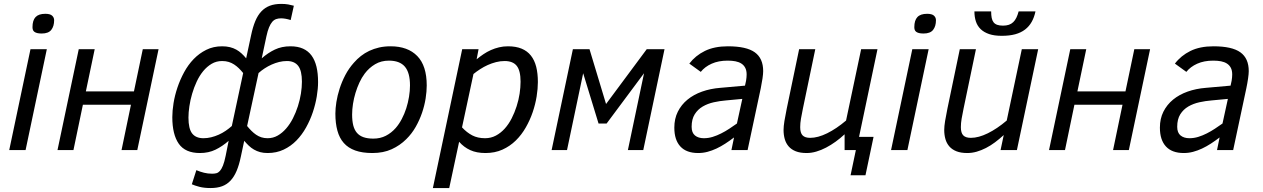

<svg xmlns="http://www.w3.org/2000/svg" viewBox="-20 -762 6413 975"><path d="M26.9 0 134.8 -512.2H217.8L109.9 0ZM145 -624Q145 -658.7 160.6 -675.3Q176.3 -691.9 210 -691.9Q234.4 -691.9 244.6 -682.6Q254.9 -673.3 254.9 -659.2Q254.9 -628.9 240.5 -610.4Q226.1 -591.8 191.9 -591.8Q177.7 -591.8 168.5 -594.2Q159.2 -596.7 154.1 -600.8Q148.9 -605 147 -610.8Q145 -616.7 145 -624Z M677.2 0H597.2L645 -230H400.9L353 0H272L379.9 -512.2H460.9L416 -297.9H660.2L705.1 -512.2H785.2Z M1456.1 -660.2Q1428.7 -668.9 1407.2 -668.9Q1393.1 -668.9 1382.1 -665Q1371.1 -661.1 1362.3 -650.9Q1353.5 -640.6 1346.2 -623Q1338.9 -605.5 1333 -578.1L1309.1 -465.8Q1340.8 -493.7 1375.7 -510.3Q1410.6 -526.9 1455.1 -526.9Q1492.2 -526.9 1518.8 -514.9Q1545.4 -502.9 1562.3 -479.7Q1579.1 -456.5 1587.2 -422.9Q1595.2 -389.2 1595.2 -345.2Q1595.2 -312 1588.6 -272.2Q1582 -232.4 1568.6 -192.4Q1555.2 -152.3 1534.4 -115Q1513.7 -77.6 1485.4 -48.6Q1457 -19.5 1420.4 -2.2Q1383.8 15.1 1338.9 15.1Q1317.9 15.1 1301 10.5Q1284.2 5.9 1269.8 -2.4Q1255.4 -10.7 1243.4 -22.2Q1231.4 -33.7 1220.2 -46.9L1203.1 33.2Q1194.3 75.7 1181.6 105.7Q1168.9 135.7 1150.6 155.3Q1132.3 174.8 1107.7 183.8Q1083 192.9 1049.8 192.9Q1016.6 192.9 993.2 186.8Q969.7 180.7 954.1 173.8L977.1 102.1Q996.6 110.4 1016.1 115.2Q1035.6 120.1 1057.1 120.1Q1068.8 120.1 1078.6 117.7Q1088.4 115.2 1096.7 106Q1105 96.7 1112.3 78.6Q1119.6 60.5 1126 28.8L1141.1 -46.9Q1109.4 -19 1074.5 -2Q1039.6 15.1 995.1 15.1Q920.9 15.1 887.9 -32Q855 -79.1 855 -167Q855 -199.2 861.3 -238.5Q867.7 -277.8 881.1 -317.6Q894.5 -357.4 915 -395.3Q935.5 -433.1 963.6 -462.2Q991.7 -491.2 1027.6 -509Q1063.5 -526.9 1107.9 -526.9Q1129.9 -526.9 1147.7 -522.5Q1165.5 -518.1 1179.9 -510Q1194.3 -502 1206.5 -490.7Q1218.8 -479.5 1230 -465.8L1254.9 -582Q1263.7 -624.5 1276.4 -654.8Q1289.1 -685.1 1307.4 -704.3Q1325.7 -723.6 1350.3 -732.9Q1375 -742.2 1408.2 -742.2Q1428.7 -742.2 1443.4 -739.5Q1458 -736.8 1472.2 -732.9ZM1214.8 -391.1Q1204.1 -404.3 1192.9 -415.3Q1181.6 -426.3 1168.9 -434.6Q1156.2 -442.9 1141.4 -447.5Q1126.5 -452.1 1107.9 -452.1Q1078.6 -452.1 1054.7 -438Q1030.8 -423.8 1011.7 -400.6Q992.7 -377.4 978.8 -347.4Q964.8 -317.4 955.6 -285.6Q946.3 -253.9 941.7 -222.4Q937 -190.9 937 -165Q937 -108.4 955.8 -84.2Q974.6 -60.1 1013.2 -60.1Q1032.7 -60.1 1052.5 -64.9Q1072.3 -69.8 1090.8 -78.1Q1109.4 -86.4 1126.2 -97.9Q1143.1 -109.4 1157.2 -122.1ZM1234.9 -122.1Q1245.6 -108.9 1256.8 -97.7Q1268.1 -86.4 1280.5 -77.9Q1293 -69.3 1307.4 -64.7Q1321.8 -60.1 1338.9 -60.1Q1366.7 -60.1 1390.1 -73.5Q1413.6 -86.9 1433.1 -109.4Q1452.6 -131.8 1467.5 -161.1Q1482.4 -190.4 1492.7 -222.4Q1502.9 -254.4 1508.1 -286.6Q1513.2 -318.8 1513.2 -347.2Q1513.2 -403.3 1494.1 -427.7Q1475.1 -452.1 1437 -452.1Q1417 -452.1 1397.5 -447.3Q1377.9 -442.4 1359.4 -434.1Q1340.8 -425.8 1324 -414.8Q1307.1 -403.8 1293 -391.1Z M1683.1 -185.1Q1683.1 -211.4 1688.2 -244.1Q1693.4 -276.9 1704.6 -311.8Q1715.8 -346.7 1733.6 -380.9Q1751.5 -415 1777.3 -443.8Q1793.5 -462.4 1812.7 -477.5Q1832 -492.7 1855.2 -503.7Q1878.4 -514.6 1905.3 -520.8Q1932.1 -526.9 1963.4 -526.9Q2050.8 -526.9 2098.9 -477.5Q2147 -428.2 2147 -328.1Q2147 -297.9 2141.4 -262Q2135.7 -226.1 2123.3 -189.5Q2110.8 -152.8 2091.1 -117.9Q2071.3 -83 2043 -55.2Q2011.2 -23.4 1969 -4.2Q1926.8 15.1 1871.1 15.1Q1819.8 15.1 1783.9 2.2Q1748 -10.7 1725.8 -35.9Q1703.6 -61 1693.4 -98.4Q1683.1 -135.7 1683.1 -185.1ZM1768.1 -180.2Q1768.1 -148.4 1773.9 -125.2Q1779.8 -102.1 1792.7 -87.2Q1805.7 -72.3 1826.2 -65.2Q1846.7 -58.1 1876 -58.1Q1911.1 -58.1 1939.2 -72.5Q1967.3 -86.9 1989.3 -111.8Q2006.3 -131.3 2020 -157.2Q2033.7 -183.1 2043 -211.9Q2052.2 -240.7 2057.1 -270.8Q2062 -300.8 2062 -328.1Q2062 -393.1 2035.9 -423.6Q2009.8 -454.1 1955.1 -454.1Q1915.5 -454.1 1884.8 -435.8Q1854 -417.5 1832 -388.2Q1816.9 -368.2 1805.2 -342.8Q1793.5 -317.4 1785.2 -290Q1776.9 -262.7 1772.5 -234.4Q1768.1 -206.1 1768.1 -180.2Z M2261.2 192.9H2178.2L2327.1 -512.2H2410.2L2400.4 -460.9Q2417 -474.6 2435.1 -486.8Q2453.1 -499 2472.9 -507.8Q2492.7 -516.6 2514.2 -521.7Q2535.6 -526.9 2559.6 -526.9Q2600.1 -526.9 2628.9 -514.9Q2657.7 -502.9 2676 -479.7Q2694.3 -456.5 2702.9 -422.9Q2711.4 -389.2 2711.4 -345.2Q2711.4 -312 2705.1 -272.2Q2698.7 -232.4 2685.1 -192.4Q2671.4 -152.3 2650.1 -115Q2628.9 -77.6 2599.4 -48.6Q2569.8 -19.5 2531.5 -2.2Q2493.2 15.1 2445.3 15.1Q2399.9 15.1 2367.7 0.2Q2335.4 -14.6 2311.5 -42ZM2326.2 -115.2Q2350.6 -88.9 2378.2 -74.5Q2405.8 -60.1 2443.4 -60.1Q2473.1 -60.1 2498.3 -73.5Q2523.4 -86.9 2543.5 -109.4Q2563.5 -131.8 2578.4 -161.1Q2593.3 -190.4 2603.5 -222.4Q2613.8 -254.4 2618.7 -286.6Q2623.5 -318.8 2623.5 -347.2Q2623.5 -403.3 2604 -427.7Q2584.5 -452.1 2542.5 -452.1Q2520.5 -452.1 2498.8 -446.5Q2477.1 -440.9 2457 -431.9Q2437 -422.9 2418.5 -410.9Q2399.9 -398.9 2384.3 -386.2Z M3246.6 0H3168.5L3250.5 -390.1L3060.5 -134.8H3019.5L2941.4 -390.1L2859.4 0H2781.2L2889.2 -512.2H2973.6L3057.6 -233.9L3264.2 -512.2H3354.5Z M3694.3 0 3707.5 -64Q3685.1 -46.9 3662.8 -32.5Q3640.6 -18.1 3618.2 -7.6Q3595.7 2.9 3572.8 9Q3549.8 15.1 3525.4 15.1Q3465.8 15.1 3435.1 -18.1Q3404.3 -51.3 3404.3 -113.8Q3404.3 -159.2 3422.1 -194.8Q3439.9 -230.5 3471.2 -256.1Q3502.4 -281.7 3545.2 -296.9Q3587.9 -312 3637.2 -315.9L3763.2 -327.1L3768.6 -352.1Q3771.5 -369.6 3771.5 -383.8Q3771.5 -403.8 3764.6 -417.2Q3757.8 -430.7 3745.1 -439Q3732.4 -447.3 3714.8 -450.7Q3697.3 -454.1 3675.3 -454.1Q3628.4 -454.1 3593.8 -438.5Q3559.1 -422.9 3538.6 -397L3480.5 -439Q3511.2 -479.5 3559.3 -503.2Q3607.4 -526.9 3676.3 -526.9Q3770.5 -526.9 3813 -496.3Q3855.5 -465.8 3855.5 -400.9Q3855.5 -387.2 3852.1 -363.5Q3848.6 -339.8 3843.3 -314L3776.4 0ZM3749.5 -259.8 3666.5 -252Q3635.7 -249.5 3604.7 -242.7Q3573.7 -235.8 3548.6 -221.2Q3523.4 -206.5 3507.8 -181.6Q3492.2 -156.7 3492.2 -118.2Q3492.2 -87.9 3509.3 -74Q3526.4 -60.1 3554.2 -60.1Q3577.1 -60.1 3599.1 -66.9Q3621.1 -73.7 3642.3 -84.5Q3663.6 -95.2 3683.6 -108.4Q3703.6 -121.6 3722.2 -134.8Z M4269 0V-80.1Q4247.6 -60.1 4223.6 -42.7Q4199.7 -25.4 4175 -12.5Q4150.4 0.5 4125.2 7.8Q4100.1 15.1 4076.2 15.1Q4043.5 15.1 4021.2 6.3Q3999 -2.4 3985.1 -18.3Q3971.2 -34.2 3965.1 -55.7Q3959 -77.1 3959 -102.1Q3959 -120.1 3963.4 -147.5Q3967.8 -174.8 3975.1 -210L4038.1 -512.2H4120.1L4057.1 -210Q4051.3 -182.1 4047.4 -159.4Q4043.5 -136.7 4043.5 -116.2Q4043.5 -86.9 4055.7 -74.5Q4067.9 -62 4094.2 -62Q4133.3 -62 4180.4 -85.2Q4227.5 -108.4 4276.4 -149.9L4353 -512.2H4436L4342.3 -66.9H4416L4375 127.9H4299.3L4326.2 0Z M4504.9 0 4612.8 -512.2H4695.8L4587.9 0ZM4623 -624Q4623 -658.7 4638.7 -675.3Q4654.3 -691.9 4688 -691.9Q4712.4 -691.9 4722.7 -682.6Q4732.9 -673.3 4732.9 -659.2Q4732.9 -628.9 4718.5 -610.4Q4704.1 -591.8 4669.9 -591.8Q4655.8 -591.8 4646.5 -594.2Q4637.2 -596.7 4632.1 -600.8Q4627 -605 4625 -610.8Q4623 -616.7 4623 -624Z M4936 -512.2 4873 -210Q4867.2 -182.1 4863.3 -159.4Q4859.4 -136.7 4859.4 -116.2Q4859.4 -86.9 4871.6 -74.5Q4883.8 -62 4910.2 -62Q4949.2 -62 4996.3 -85.2Q5043.5 -108.4 5092.3 -149.9L5168.9 -512.2H5252L5144 0H5061L5077.1 -76.2Q5055.2 -56.2 5032.7 -39.3Q5010.3 -22.5 4986.8 -10.5Q4963.4 1.5 4939.7 8.3Q4916 15.1 4892.1 15.1Q4859.4 15.1 4837.2 6.3Q4814.9 -2.4 4801 -18.3Q4787.1 -34.2 4781 -55.7Q4774.9 -77.1 4774.9 -102.1Q4774.9 -120.1 4779.3 -147.5Q4783.7 -174.8 4791 -210L4854 -512.2ZM5238.3 -704.1Q5231.9 -673.8 5219 -650.9Q5206.1 -627.9 5185.5 -612.1Q5165 -596.2 5135.7 -588.1Q5106.4 -580.1 5066.9 -580.1Q5029.3 -580.1 5003.2 -588.9Q4977.1 -597.7 4960.2 -613.8Q4943.4 -629.9 4935.8 -652.8Q4928.2 -675.8 4928.2 -704.1H5013.2Q5013.2 -685.1 5015.9 -671.4Q5018.6 -657.7 5025.4 -648.9Q5032.2 -640.1 5043.9 -636Q5055.7 -631.8 5073.2 -631.8Q5090.3 -631.8 5103.3 -636.2Q5116.2 -640.6 5125.5 -649.7Q5134.8 -658.7 5141.4 -672.4Q5147.9 -686 5152.8 -704.1Z M5712.4 0H5632.3L5680.2 -230H5436L5388.2 0H5307.1L5415 -512.2H5496.1L5451.2 -297.9H5695.3L5740.2 -512.2H5820.3Z M6160.2 0 6173.3 -64Q6150.9 -46.9 6128.7 -32.5Q6106.4 -18.1 6084 -7.6Q6061.5 2.9 6038.6 9Q6015.6 15.1 5991.2 15.1Q5931.6 15.1 5900.9 -18.1Q5870.1 -51.3 5870.1 -113.8Q5870.1 -159.2 5887.9 -194.8Q5905.8 -230.5 5937 -256.1Q5968.3 -281.7 6011 -296.9Q6053.7 -312 6103 -315.9L6229 -327.1L6234.4 -352.1Q6237.3 -369.6 6237.3 -383.8Q6237.3 -403.8 6230.5 -417.2Q6223.6 -430.7 6210.9 -439Q6198.2 -447.3 6180.7 -450.7Q6163.1 -454.1 6141.1 -454.1Q6094.2 -454.1 6059.6 -438.5Q6024.9 -422.9 6004.4 -397L5946.3 -439Q5977.1 -479.5 6025.1 -503.2Q6073.2 -526.9 6142.1 -526.9Q6236.3 -526.9 6278.8 -496.3Q6321.3 -465.8 6321.3 -400.9Q6321.3 -387.2 6317.9 -363.5Q6314.5 -339.8 6309.1 -314L6242.2 0ZM6215.3 -259.8 6132.3 -252Q6101.6 -249.5 6070.6 -242.7Q6039.6 -235.8 6014.4 -221.2Q5989.3 -206.5 5973.6 -181.6Q5958 -156.7 5958 -118.2Q5958 -87.9 5975.1 -74Q5992.2 -60.1 6020 -60.1Q6043 -60.1 6064.9 -66.9Q6086.9 -73.7 6108.2 -84.5Q6129.4 -95.2 6149.4 -108.4Q6169.4 -121.6 6188 -134.8Z"/></svg>

Font: Lorenzo Sans
Style: Italic
Weight: 400
Italic angle: -12°
Foundry: Intel Corporation
Version: Version 1.00; ttfautohint (v1.5)